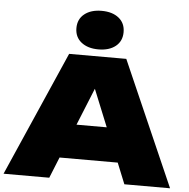

<svg xmlns="http://www.w3.org/2000/svg" viewBox="-67 -1087 1131 1151"><g transform="rotate(5 498.0 -512.0)"><path d="M670 -750 999 0H724L673 -126H323L272 0H-3L326 -750ZM407 -331H589L498 -555ZM498 -792Q434 -792 395 -823Q356 -854 356 -908Q356 -962 395 -993Q434 -1024 498 -1024Q563 -1024 601.5 -993Q640 -962 640 -908Q640 -854 601.5 -823Q563 -792 498 -792Z"/></g></svg>

Font: Bounded
Style: Regular
Weight: 900
Designer: Vlad Churkin
Version: Version 1.0